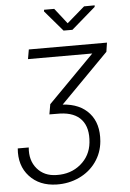

<svg xmlns="http://www.w3.org/2000/svg" viewBox="-61 -773 685 1011"><g transform="rotate(-5 281.5 -268.0)"><path d="M443.8 -478H104L112.8 -528.3H525.9L518.6 -480.5L265.1 -223.6Q356.4 -217.8 405 -162.4Q453.6 -106.9 445.8 -14.2Q440.4 46.9 406.2 94.7Q372.1 142.6 316.7 168.5Q261.2 194.3 196.8 192.9Q106.4 190.9 54 133.5Q1.5 76.2 9.3 -14.2H67.4Q61 54.2 98.4 98.1Q135.7 142.1 200.7 143.1Q276.4 145 328.6 101.3Q380.9 57.6 388.2 -11.7Q396.5 -89.4 360.4 -132.3Q324.2 -175.3 246.6 -177.7L190.9 -178.2L200.2 -231.4ZM328.6 -647.9 422.4 -729 478.5 -729.5 477.5 -721.2 350.6 -611.3H303.7L210 -720.7L210.9 -729.5H264.6Z"/></g></svg>

Font: Roboto Light
Style: Italic
Weight: 300
Italic angle: -12°
Designer: Google
Version: Version 2.134; 2016; ttfautohint (v1.6)